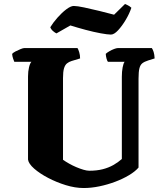

<svg xmlns="http://www.w3.org/2000/svg" viewBox="-20 -946 823 966"><path d="M401 0Q358 0 311 -14.5Q264 -29 222 -51Q180 -73 152 -97.5Q124 -122 121 -143V-561Q121 -587 126 -607.5Q131 -628 138 -635H52Q50 -640 46 -651Q42 -662 41 -675Q46 -681 58.5 -687.5Q71 -694 83.5 -699Q96 -704 101 -704H370Q374 -698 378.5 -683.5Q383 -669 383 -652L340 -639Q327 -635 317 -627Q307 -619 302 -602Q297 -585 297 -553V-142Q310 -133 327.5 -123Q345 -113 364 -105Q383 -97 400 -92Q417 -87 429 -87Q467 -87 496.5 -94.5Q526 -102 550 -115.5Q574 -129 593 -146V-560Q593 -586 597 -607Q601 -628 607 -635H523Q519 -640 516 -651Q513 -662 512 -675Q518 -681 530 -688Q542 -695 554 -699.5Q566 -704 572 -704H744Q749 -697 753 -684.5Q757 -672 758 -652L726 -642Q707 -636 696.5 -628Q686 -620 681.5 -602.5Q677 -585 677 -550V-103Q660 -83 629 -64.5Q598 -46 559.5 -31.5Q521 -17 480 -8.5Q439 0 401 0ZM538 -772Q522 -772 486.5 -778.5Q451 -785 410 -796Q369 -807 334 -818L264 -778Q257 -781 247 -789.5Q237 -798 233 -809Q247 -832 269 -857Q291 -882 313.5 -899Q336 -916 351 -916Q368 -916 403.5 -908.5Q439 -901 480 -891Q521 -881 554 -872L609 -926Q615 -923 623 -919.5Q631 -916 641 -907Q631 -877 612.5 -846Q594 -815 574 -793.5Q554 -772 538 -772Z"/></svg>

Font: Texturina Medium 12pt Black
Style: Regular
Weight: 900
Version: Version 1.002